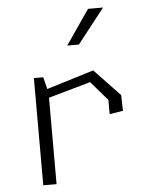

<svg xmlns="http://www.w3.org/2000/svg" viewBox="-55 -845 731 892"><g transform="rotate(-5 310.0 -399.0)"><path d="M446.5 -302.5 509.5 -312.5 507.5 -386 388 -511.5 168 -444 154 -500H110.5V0H172.5V-403L369 -458.5L446.5 -368.5ZM278 -637 389 -798.5H459L332.5 -637Z"/></g></svg>

Font: Monaspace Krypton ExtraLight
Style: Regular
Weight: 200
Designer: Riley Cran & the Lettermatic Team
Foundry: Lettermatic
Version: Version 1.101 (Monaspace Krypton)